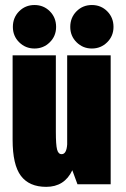

<svg xmlns="http://www.w3.org/2000/svg" viewBox="-20 -716 490 746"><path d="M30 -611.5Q30 -647.5 54.2 -672Q78.5 -696.5 114 -696.5Q149.5 -696.5 173.8 -672Q198 -647.5 198 -611.5Q198 -576 173.5 -551.8Q149 -527.5 114 -527.5Q79 -527.5 54.5 -551.8Q30 -576 30 -611.5ZM253 -611.5Q253 -647.5 277.2 -672Q301.5 -696.5 337 -696.5Q372.5 -696.5 396.8 -672Q421 -647.5 421 -611.5Q421 -576 396.5 -551.8Q372 -527.5 337 -527.5Q302 -527.5 277.5 -551.8Q253 -576 253 -611.5ZM159.5 10Q93.5 10 61.2 -32.8Q29 -75.5 29 -173V-501H197V-204Q197 -153 201.8 -135Q206.5 -117 219.5 -117Q238.5 -117 241 -155V-501H410V0H281L261 -54.5Q230.5 10 159.5 10Z"/></svg>

Font: League Mono Condensed ExtraBold
Style: Regular
Weight: 800
Width: 1
Designer: Tyler Finck
Foundry: The League of Moveable Type / Tyler Finck
Version: Version 2.210